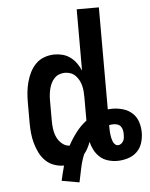

<svg xmlns="http://www.w3.org/2000/svg" viewBox="-57 -782 721 923"><g transform="rotate(-5 304.0 -320.0)"><path d="M204 80Q208 62 212.5 44Q217 26 222 8Q197 8 173.5 -0.5Q150 -9 132.5 -26.5Q115 -44 104 -66.5Q93 -89 86.5 -112.5Q80 -136 77.5 -160.5Q75 -185 75 -210V-310Q75 -335 77.5 -359.5Q80 -384 86.5 -408Q93 -432 104 -454Q115 -476 132.5 -493.5Q150 -511 174 -519.5Q198 -528 223 -528Q243 -528 263 -522.5Q283 -517 299.5 -504.5Q316 -492 328 -475Q340 -458 348 -439V-735H455V-243Q461 -243 466.5 -243.5Q472 -244 477 -244Q503 -244 528.5 -236.5Q554 -229 573 -211.5Q592 -194 600 -169Q608 -144 608 -118Q608 -92 600 -67Q592 -42 573.5 -24.5Q555 -7 529.5 0.5Q504 8 479 8Q457 8 435 1.5Q413 -5 396.5 -19.5Q380 -34 369.5 -54Q359 -74 354 -95Q349 -80 341 -65Q333 -50 323 -38Q310 -6 303 28Q296 62 289 95ZM257 -85Q274 -117 296.5 -146.5Q319 -176 348 -198V-310Q348 -324 347 -338Q346 -352 342.5 -366Q339 -380 332.5 -392.5Q326 -405 316 -415.5Q306 -426 292.5 -431Q279 -436 265 -436Q251 -436 237.5 -431Q224 -426 214 -415.5Q204 -405 198 -392.5Q192 -380 188.5 -366Q185 -352 183.5 -338Q182 -324 182 -310V-210Q182 -190 185 -169.5Q188 -149 196.5 -131Q205 -113 221 -99.5Q237 -86 257 -85ZM489 -67Q497 -67 504 -72Q511 -77 515 -84.5Q519 -92 520 -100Q521 -108 521 -117Q521 -127 519 -136.5Q517 -146 511.5 -154Q506 -162 496.5 -165.5Q487 -169 477 -169Q472 -169 466.5 -168.5Q461 -168 455 -167V-153Q455 -144 455.5 -136Q456 -128 457 -119.5Q458 -111 460 -103Q462 -95 465 -87Q468 -79 474.5 -73Q481 -67 489 -67Z"/></g></svg>

Font: Iosevka Aile Semibold
Style: Regular
Weight: 600
Designer: Belleve Invis
Foundry: Belleve Invis
Version: Version 31.1.0; ttfautohint (v1.8.4)